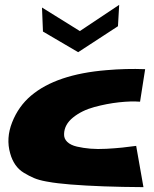

<svg xmlns="http://www.w3.org/2000/svg" viewBox="-20 -802 633 791"><path d="M153 -771 309 -674 471 -782 466 -694 302 -587 157 -672ZM244 -250Q243 -231 257 -217.5Q271 -204 297 -198Q323 -192 352.5 -189.5Q382 -187 418.5 -189Q455 -191 483.5 -194Q512 -197 541 -201L571 -31Q395 -32 270 -42Q239 -45 219.5 -47Q200 -49 170 -54.5Q140 -60 120 -68.5Q100 -77 78.5 -90Q57 -103 43 -123.5Q29 -144 22 -170Q4 -232 30 -298Q56 -364 108 -408Q212 -496 419 -513Q499 -520 578 -517L557 -383Q520 -386 470 -380.5Q420 -375 368.5 -361Q317 -347 281 -318Q245 -289 244 -250Z"/></svg>

Font: LONDON PRESLEY
Style: Regular
Weight: 400
Version: Version 001.000